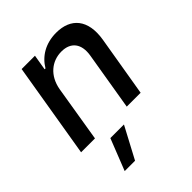

<svg xmlns="http://www.w3.org/2000/svg" viewBox="-221 -677 1038 1038"><g transform="rotate(-45 298.5 -157.5)"><path d="M185.7 -323.9C201.3 -410.9 262.1 -460.6 336.3 -460.6C408.7 -460.6 444.2 -413 431.1 -334.2L375.4 0H481.5L539.8 -346.9C562.1 -482.2 498.6 -552.6 388.1 -552.6C306.1 -552.6 245.4 -514.9 210.9 -456.7H204.2L219.1 -545.5H117.2L26.3 0H132.5ZM121.1 238.6H200.3L296.5 57.5H192.5Z"/></g></svg>

Font: Margiela Sans Medium
Style: Italic
Weight: 500
Italic angle: -9.39999°
Designer: Stefan Endress, Andreas Faust
Version: Version 1.100;FEAKit 1.0